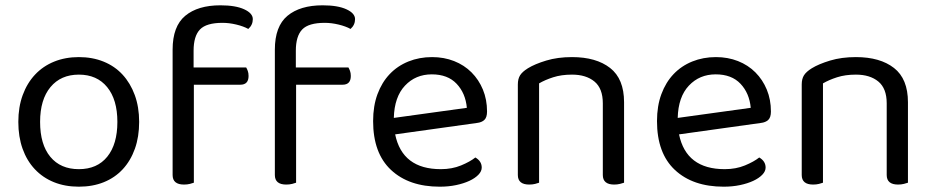

<svg xmlns="http://www.w3.org/2000/svg" viewBox="-20 -690 3514 723"><path d="M277 13Q225 13 183 -4Q141 -21 111 -53Q81 -85 65 -130Q49 -175 49 -231Q49 -287 65.5 -332Q82 -377 112 -409Q142 -441 184 -458Q226 -475 277 -475Q328 -475 370 -458Q412 -441 441.5 -409Q471 -377 487.5 -332Q504 -287 504 -231Q504 -175 488 -130Q472 -85 442.5 -53Q413 -21 371 -4Q329 13 277 13ZM131 -231Q131 -146 169.5 -99.5Q208 -53 277 -53Q346 -53 384 -100Q422 -147 422 -231Q422 -315 383.5 -362Q345 -409 277 -409Q209 -409 170 -362Q131 -315 131 -231Z M709 -436H907Q910 -431 913 -423Q916 -415 916 -404Q916 -371 885 -371H710V-2Q705 0 695 2.5Q685 5 673 5Q630 5 630 -31V-503Q630 -591 677.5 -630.5Q725 -670 810 -670Q867 -670 899.5 -655Q932 -640 932 -618Q932 -596 915 -581Q897 -591 870 -597.5Q843 -604 818 -604Q757 -604 733 -579Q709 -554 709 -499ZM1094 -436H1292Q1295 -431 1298 -423Q1301 -415 1301 -404Q1301 -371 1270 -371H1095V-2Q1090 0 1080 2.5Q1070 5 1058 5Q1015 5 1015 -31V-503Q1015 -591 1062.5 -630.5Q1110 -670 1195 -670Q1252 -670 1284.5 -655Q1317 -640 1317 -618Q1317 -596 1300 -581Q1282 -591 1255 -597.5Q1228 -604 1203 -604Q1142 -604 1118 -579Q1094 -554 1094 -499Z M1468 -184Q1495 -53 1640 -53Q1682 -53 1716 -67Q1750 -81 1770 -97Q1794 -83 1794 -59Q1794 -45 1781.5 -32Q1769 -19 1747.5 -9Q1726 1 1697.5 7Q1669 13 1636 13Q1520 13 1452.5 -50Q1385 -113 1385 -234Q1385 -291 1401.5 -335.5Q1418 -380 1447.5 -411Q1477 -442 1518 -458.5Q1559 -475 1607 -475Q1652 -475 1690 -460Q1728 -445 1755.5 -417.5Q1783 -390 1798.5 -352.5Q1814 -315 1814 -270Q1814 -248 1804 -238.5Q1794 -229 1776 -227ZM1463 -246 1738 -284Q1733 -339 1699.5 -374.5Q1666 -410 1606 -410Q1545 -410 1505 -367.5Q1465 -325 1463 -246Z M2250 -301Q2250 -357 2218.5 -383Q2187 -409 2134 -409Q2094 -409 2063 -399Q2032 -389 2010 -376V-2Q2005 0 1995 2.5Q1985 5 1973 5Q1930 5 1930 -31V-372Q1930 -393 1938.5 -406.5Q1947 -420 1968 -433Q1994 -449 2037 -462Q2080 -475 2134 -475Q2225 -475 2277.5 -434Q2330 -393 2330 -305V-2Q2325 0 2314.5 2.5Q2304 5 2293 5Q2250 5 2250 -31V-301Z M2537 -184Q2564 -53 2709 -53Q2751 -53 2785 -67Q2819 -81 2839 -97Q2863 -83 2863 -59Q2863 -45 2850.5 -32Q2838 -19 2816.5 -9Q2795 1 2766.5 7Q2738 13 2705 13Q2589 13 2521.5 -50Q2454 -113 2454 -234Q2454 -291 2470.5 -335.5Q2487 -380 2516.5 -411Q2546 -442 2587 -458.5Q2628 -475 2676 -475Q2721 -475 2759 -460Q2797 -445 2824.5 -417.5Q2852 -390 2867.5 -352.5Q2883 -315 2883 -270Q2883 -248 2873 -238.5Q2863 -229 2845 -227ZM2532 -246 2807 -284Q2802 -339 2768.5 -374.5Q2735 -410 2675 -410Q2614 -410 2574 -367.5Q2534 -325 2532 -246Z M3319 -301Q3319 -357 3287.5 -383Q3256 -409 3203 -409Q3163 -409 3132 -399Q3101 -389 3079 -376V-2Q3074 0 3064 2.5Q3054 5 3042 5Q2999 5 2999 -31V-372Q2999 -393 3007.5 -406.5Q3016 -420 3037 -433Q3063 -449 3106 -462Q3149 -475 3203 -475Q3294 -475 3346.5 -434Q3399 -393 3399 -305V-2Q3394 0 3383.5 2.5Q3373 5 3362 5Q3319 5 3319 -31V-301Z"/></svg>

Font: Baloo 2 Latin
Style: Regular
Weight: 400
Designer: Sarang Kulkarni and Ek Type
Foundry: Ek Type
Version: Version 1.001